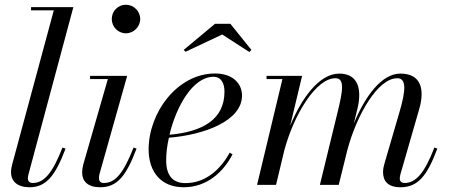

<svg xmlns="http://www.w3.org/2000/svg" viewBox="-20 -780 1898 810"><path d="M256.5 -153 243.5 -157.5C202.5 -51.5 166.5 -8 118 -8C104 -8 97.5 -16.5 97.5 -27.5C97.5 -32 98.5 -38.5 100 -44L289.5 -750H111V-736.5H207L31 -85C29 -76 26.5 -66.5 26.5 -53C26.5 -15.5 53 10 105 10C174 10 213.5 -38 256.5 -153Z M451.5 -700C451.5 -667 478 -639.5 511 -639.5C544 -639.5 571.5 -667 571.5 -700C571.5 -733 544 -760 511 -760C478 -760 451.5 -733 451.5 -700ZM556 -153 543.5 -157.5C501.5 -51 467.5 -8 417.5 -8C402.5 -8 397.5 -17.5 397.5 -29C397.5 -33.5 398 -39.5 399.5 -45L516.5 -460H360V-446.5H435L331 -85C328.5 -74 326.5 -63 326.5 -53C326.5 -15 350.5 10 402.5 10C475 10 512.5 -38 556 -153Z M917.5 -634.5 1032 -560.5 1040.5 -569.5 952 -679.5H887L755 -569.5L762.5 -561.5ZM681 -104C681 -133 685 -166 692.5 -199C841 -211 1001 -269.5 1001 -377C1001 -429.5 959.5 -470 887.5 -470C727 -470 607 -303.5 607 -150C607 -55 659 10 755 10C851.5 10 922 -53 961 -129L949 -136C909 -62.5 845 -7.5 762.5 -7.5C716 -7.5 681 -31.5 681 -104ZM880.5 -456C915 -456 927 -426 927 -393.5C927 -275 833.5 -224 695 -211.5C723.5 -331.5 794 -456 880.5 -456Z M1409 0 1445.5 -147.5C1485.5 -296.5 1574 -450 1656 -450C1695.5 -450 1692 -398 1665.5 -308L1602.5 -92C1599.5 -82 1596 -68.5 1596 -54C1596 -16 1616.5 10 1669.5 10C1743 10 1782 -38 1825 -153L1812.5 -157.5C1771.5 -50.5 1734.5 -8 1686.5 -8C1674 -8 1666.5 -15.5 1666.5 -26C1666.5 -32.5 1668 -39.5 1669.5 -45.5L1748.5 -319.5C1772 -400.5 1758.5 -469.5 1669 -469.5C1588.5 -469.5 1519 -371 1472.5 -258.5L1487.5 -319.5C1507.5 -400.5 1493 -469.5 1411.5 -469.5C1326.5 -469.5 1252 -365.5 1204 -249L1254.5 -460H1104.5V-446.5H1171.5L1064.5 0H1144.5L1180 -148C1220.5 -297 1313 -450 1395 -450C1434.5 -450 1427 -399.5 1404.5 -308L1329.5 0Z"/></svg>

Font: Bodoni* 16pt
Style: Italic
Weight: 400
Italic angle: -13°
Version: Version 2.3